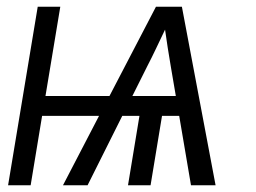

<svg xmlns="http://www.w3.org/2000/svg" viewBox="-20 -550 760 570"><path d="M4 0H71L105 -206H274L167 0H240L343 -206H394L360 0H427L461 -206H512L547 0H620L520 -530H443L305 -265H115L159 -530H92ZM373 -265 417 -353Q431 -380 444 -407.5Q457 -435 470 -462Q474 -435 478 -408Q482 -381 487 -353L502 -265Z"/></svg>

Font: Iosevka Sparkle Light Oblique
Style: Regular
Weight: 300
Italic angle: -9°
Designer: Belleve Invis
Foundry: Belleve Invis
Version: Version 4.5.0; ttfautohint (v1.8.3)